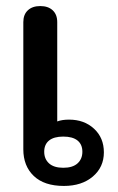

<svg xmlns="http://www.w3.org/2000/svg" viewBox="-20 -604 389 634"><path d="M57 -111V-531Q57 -556 72 -570Q87 -584 113 -584Q139 -584 154 -570Q169 -556 169 -531V-203Q185 -209 208 -209Q258 -209 290.5 -179Q323 -149 323 -101Q323 -52 286.5 -21Q250 10 191 10Q126 10 91.5 -23Q57 -56 57 -111ZM252 -103Q252 -127 236 -140Q220 -153 189 -153Q158 -153 142 -140Q126 -127 126 -103Q126 -79 142 -64.5Q158 -50 189 -50Q220 -50 236 -64.5Q252 -79 252 -103Z"/></svg>

Font: Kodchasan SemiBold
Style: Regular
Weight: 600
Version: Version 1.000; ttfautohint (v1.6)